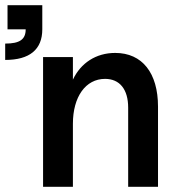

<svg xmlns="http://www.w3.org/2000/svg" viewBox="-23 -720 690 740"><path d="M471 -305V0H586V-309C586 -439 525 -516 421 -516C347 -516 288 -477 258 -413V-500H143V0H258V-243C258 -347 307 -416 382 -416C438 -416 471 -376 471 -305ZM-3 -552V-489C91 -489 140 -529 140 -607V-700H6V-607H76C76 -568 53 -552 -3 -552Z"/></svg>

Font: Uncut Sans Semibold
Style: Regular
Weight: 600
Designer: Kasper Nordkvist
Foundry: UNCUT.wtf
Version: Version 1.304;Glyphs 3.2 (3246)